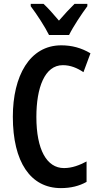

<svg xmlns="http://www.w3.org/2000/svg" viewBox="-20 -957 509 987"><path d="M232 -777H335C356 -820 400 -886 429 -925V-937H363C335 -909 315 -888 283 -851C255 -884 227 -916 204 -937H138V-925C169 -884 212 -818 232 -777ZM303 -622C342 -622 376 -608 409 -586L445 -683C398 -711 349 -724 295 -724C132 -724 46 -566 46 -357C46 -124 137 10 293 10C344 10 388 -1 425 -22V-127C389 -108 351 -93 309 -93C220 -93 167 -188 167 -356C167 -505 209 -622 303 -622Z"/></svg>

Font: Noto Sans Myanmar ExtraCondensed SemiBold
Style: Regular
Weight: 600
Width: 2
Designer: Monotype Design Team
Foundry: Monotype Imaging Inc.
Version: Version 2.107